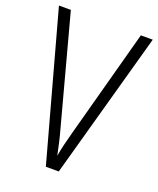

<svg xmlns="http://www.w3.org/2000/svg" viewBox="-134 -796 725 879"><g transform="rotate(20 228.5 -357.0)"><path d="M457 -714 259 0H196L0 -714H58L199 -188Q208 -156 215 -125.5Q222 -95 228 -65Q233 -95 240.5 -125.5Q248 -156 257 -189L399 -714Z"/></g></svg>

Font: Noto Sans Ethiopic Condensed Light
Style: Regular
Weight: 300
Width: 3
Designer: Monotype Design Team
Foundry: Monotype Imaging Inc.
Version: Version 2.102; ttfautohint (v1.8.4.7-5d5b)